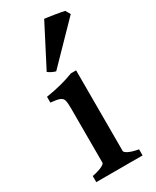

<svg xmlns="http://www.w3.org/2000/svg" viewBox="-191 -788 684 842"><g transform="rotate(-30 151.5 -367.0)"><path d="M31.7 -30.8Q63 -37.1 80.3 -45.4Q97.7 -53.7 97.7 -60.5V-319.8V-334.5Q97.7 -364.3 94.2 -376.5Q90.8 -388.7 77.6 -394.3Q64.5 -399.9 31.7 -402.8V-432.1Q113.3 -444.8 173.8 -468.8H200.2V-60.5Q200.2 -53.7 216.8 -45.2Q233.4 -36.6 266.1 -30.8V0H31.7ZM85 -527.3 191.9 -734.4Q204.1 -733.4 241.7 -727.3Q279.3 -721.2 289.6 -718.3L303.2 -694.3L122.6 -508.8Q114.7 -510.3 103 -516.1Q91.3 -522 85 -527.3Z"/></g></svg>

Font: David Libre Medium
Style: Regular
Weight: 500
Version: Version 1.000